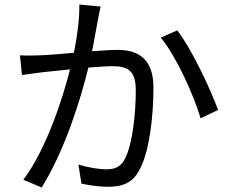

<svg xmlns="http://www.w3.org/2000/svg" viewBox="-20 -804 1008 847"><path d="M68 -560 77 -473C102 -477 142 -482 165 -485C191 -488 238 -493 289 -498C256 -366 183 -144 83 -11L164 23C267 -143 335 -364 370 -506C413 -509 452 -512 476 -512C538 -512 579 -497 579 -407C579 -301 565 -173 533 -107C513 -65 484 -57 447 -57C420 -57 368 -65 326 -78L339 6C371 13 418 20 455 20C520 20 568 4 599 -62C641 -144 657 -300 657 -417C657 -550 584 -584 497 -584C473 -584 432 -581 386 -578C397 -631 406 -688 412 -717C415 -736 420 -757 424 -775L330 -784C331 -718 320 -641 306 -571C246 -566 189 -561 156 -560C125 -559 100 -558 68 -560ZM689 -638C758 -556 835 -383 865 -282L942 -319C909 -410 824 -591 762 -670Z"/></svg>

Font: GenEiGothic-pro-Regular
Style: Regular
Weight: 400
Designer: Ryoko NISHIZUKA (kana & ideographs); Paul D. Hunt (Latin, Greek & Cyrillic); Wenlong ZHANG (bopomofo); Sandoll Communica
Foundry: Adobe Systems Incorporated; o_tamon
Version: Version 1.000.140830